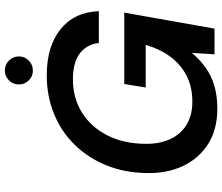

<svg xmlns="http://www.w3.org/2000/svg" viewBox="-84 -846 942 815"><g transform="rotate(-90 387.5 -439.0)"><path d="M333 12Q245 12 183.5 -27Q122 -66 90 -133.5Q58 -201 60 -287Q61 -381 92.5 -458.5Q124 -536 179.5 -593Q235 -650 310.5 -681Q386 -712 475 -712Q598 -712 670.5 -653.5Q743 -595 747 -491H612Q606 -543 567.5 -572Q529 -601 458 -601Q378 -601 316.5 -562.5Q255 -524 220 -455Q185 -386 184 -295Q183 -234 203.5 -189Q224 -144 264.5 -119Q305 -94 362 -94Q427 -94 475 -119.5Q523 -145 555 -189Q587 -233 604 -292H423L438 -383H741L673 0H564L570 -96Q541 -62 507 -37.5Q473 -13 430 -0.5Q387 12 333 12ZM495 -771Q470 -771 453 -788.5Q436 -806 436 -830Q436 -855 453.5 -872.5Q471 -890 495 -890Q520 -890 537.5 -872.5Q555 -855 555 -830Q555 -806 537.5 -788.5Q520 -771 495 -771Z"/></g></svg>

Font: DM Sans 20pt SemiBold
Style: Italic
Weight: 600
Italic angle: -10°
Version: Version 4.004;gftools[0.9.30]